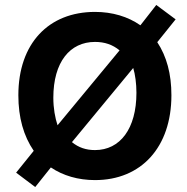

<svg xmlns="http://www.w3.org/2000/svg" viewBox="-20 -714 754 774"><path d="M363 -109C327 -109 297 -119 270 -141L517 -440C525 -414 530 -377 530 -340C530 -195 464 -109 363 -109ZM363 -545C402 -545 434 -534 462 -511L212 -209C202 -239 195 -278 195 -320C195 -464 262 -545 363 -545ZM546 -612C496 -647 433 -666 363 -666C176 -666 54 -539 54 -330C54 -240 75 -166 116 -106L45 -18L122 40L185 -39C234 -6 295 12 363 12C549 12 671 -120 671 -330C671 -416 652 -486 614 -544L688 -636L610 -694Z"/></svg>

Font: Falling Sky
Style: SeBd
Weight: 600
Designer: Paul D. Hunt
Foundry: Adobe Systems Incorporated
Version: Version 1.02